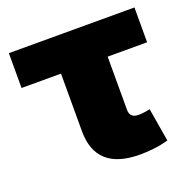

<svg xmlns="http://www.w3.org/2000/svg" viewBox="-104 -649 756 759"><g transform="rotate(-20 274.0 -269.0)"><path d="M360.8 8.3Q175.8 8.3 175.8 -157.2V-399.4H9.8V-545.9H538.1V-399.4H372.1V-175.3Q372.1 -141.1 409.2 -141.1Q418 -141.1 434.8 -143.3Q451.7 -145.5 457 -147.5L480.5 -7.3Q446.8 2 417 5.1Q387.2 8.3 360.8 8.3Z"/></g></svg>

Font: Inter Black
Style: Regular
Weight: 900
Designer: Rasmus Andersson
Foundry: rsms
Version: Version 4.000;git-a52131595